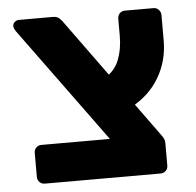

<svg xmlns="http://www.w3.org/2000/svg" viewBox="-45 -617 676 663"><g transform="rotate(-5 292.5 -285.5)"><path d="M83.9 0Q73.2 0 66 -7.2Q58.7 -14.5 58.7 -25.1V-109.1Q58.7 -119.7 66 -127Q73.2 -134.2 83.9 -134.2H321.4L29.1 -534.7Q27 -538.6 25 -542.8Q23 -547 23 -551Q23 -559.6 29.5 -565.3Q36 -571 44.6 -571H162Q176 -571 183.2 -564.4Q190.5 -557.9 193.9 -553.1L497.4 -134.7Q502.4 -128.4 506.6 -120.9Q510.9 -113.4 510.9 -101.6V-25.1Q510.9 -14.5 503.6 -7.2Q496.4 0 485.7 0ZM402.6 -235.9 322.4 -345.4Q358 -366.7 372.2 -403.1Q386.4 -439.5 386.4 -485.7V-544.6Q386.4 -556.5 393.6 -563.8Q400.9 -571 411.5 -571H511Q521.6 -571 528.9 -563.1Q536.1 -555.3 536.1 -544.6V-457Q536.1 -386.6 502.2 -328.9Q468.4 -271.1 402.6 -235.9Z"/></g></svg>

Font: Rubik Light
Style: Regular
Weight: 300
Designer: Hubert and Fischer
Foundry: Hubert and Fischer
Version: Version 2.300;gftools[0.9.30]